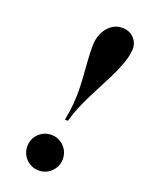

<svg xmlns="http://www.w3.org/2000/svg" viewBox="-145 -827 679 906"><g transform="rotate(20 194.0 -374.0)"><path d="M201.5 -258Q210.5 -303 213.8 -342.2Q217 -381.5 216 -417.2Q215 -453 212.5 -487.2Q210 -521.5 207.5 -556.2Q205 -591 205 -629Q205 -664.5 218.2 -693.8Q231.5 -723 254.8 -740.5Q278 -758 307.5 -758Q345.5 -758 368.2 -733.5Q391 -709 388 -674Q385 -639 370.8 -600.8Q356.5 -562.5 336 -521.8Q315.5 -481 292.8 -438Q270 -395 249.8 -349.8Q229.5 -304.5 217 -258ZM166.5 10Q142 10 121.8 -2Q101.5 -14 89.5 -34.5Q77.5 -55 77.5 -80Q77.5 -104.5 89.5 -124.8Q101.5 -145 121.8 -157Q142 -169 166.5 -169Q191.5 -169 211.8 -157Q232 -145 244 -124.8Q256 -104.5 256 -80Q256 -55 244 -34.5Q232 -14 211.8 -2Q191.5 10 166.5 10Z"/></g></svg>

Font: Bodoni Moda 11pt
Style: Bold Italic
Weight: 700
Italic angle: -13°
Designer: Owen Earl
Foundry: indestructible type
Version: Version 2.004